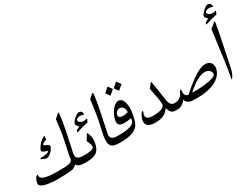

<svg xmlns="http://www.w3.org/2000/svg" viewBox="-111 -1626 2978 2269"><g transform="rotate(-30 1378.0 -491.5)"><path d="M569.3 -48.8Q543.5 -48.8 523.9 -51.5Q504.4 -54.2 490.2 -59.6Q476.1 -64.9 466.8 -73Q457.5 -81.1 450.7 -91.3Q443.4 -81.1 431.9 -73Q420.4 -64.9 407.5 -59.6Q394.5 -54.2 381.3 -51.5Q368.2 -48.8 356.9 -48.8Q277.3 -43 172.9 -43H149.4Q102.1 -46.4 64 -52.2Q25.9 -58.1 0 -67.9Q-25.9 -77.6 -38.1 -92.5Q-50.3 -107.4 -45.4 -129.4Q-38.1 -164.6 -24.7 -185.5Q-11.2 -206.5 8.3 -209.5Q4.4 -183.1 18.1 -166.3Q31.7 -149.4 63.5 -139.9Q95.2 -130.4 143.8 -126.7Q192.4 -123 256.8 -123Q301.3 -123 332.8 -124.5Q364.3 -126 385.3 -130.6Q406.2 -135.3 418.9 -143.8Q431.6 -152.3 439 -166Q439.9 -182.1 442.4 -201.2Q444.8 -220.2 449.7 -242.2L481.4 -389.2Q492.7 -439.5 502.9 -507.8Q513.2 -576.2 524.4 -668.9L576.7 -715.8Q584 -722.2 587.4 -722.2Q590.8 -722.2 590.6 -708.5Q590.3 -694.8 587.6 -672.1Q585 -649.4 580.1 -619.6Q575.2 -589.8 569.3 -557.4Q563.5 -524.9 556.9 -492.2Q550.3 -459.5 544.4 -430.7L500 -221.2Q495.1 -198.7 497.1 -182.1Q499 -165.5 510 -154.3Q521 -143.1 542 -137.5Q563 -131.8 596.2 -131.8H600.6Q607.9 -131.8 608.6 -119.1Q609.4 -106.4 606 -90.3Q604 -82.5 601.6 -75.2Q599.1 -67.9 596.2 -62Q593.3 -56.2 590.1 -52.5Q586.9 -48.8 583 -48.8ZM307.1 -567.4 302.2 -515.6Q275.9 -509.3 260 -500Q244.1 -490.7 242.2 -481Q241.7 -479 242.2 -476.8Q242.7 -474.6 245.4 -472.4Q248 -470.2 253.2 -467.5Q258.3 -464.8 266.6 -461.4Q279.3 -456.5 287.6 -452.4Q295.9 -448.2 301 -443.8Q306.2 -439.5 307.6 -434.1Q309.1 -428.7 307.6 -421.4Q304.7 -407.7 293.2 -390.4Q281.7 -373 266.4 -357.9Q251 -342.8 233.9 -332.5Q216.8 -322.3 202.1 -322.3Q188.5 -322.3 169.4 -329.8Q150.4 -337.4 130.9 -350.1L134.8 -361.3H152.8Q173.3 -361.3 190.9 -363.3Q208.5 -365.2 221.7 -368.9Q234.9 -372.6 243.4 -377.4Q252 -382.3 252.9 -388.7Q253.4 -391.1 252.2 -392.3Q251 -393.6 247.3 -395Q243.7 -396.5 236.8 -398.4Q230 -400.4 219.2 -403.8Q179.7 -417 184.1 -438Q187.5 -453.6 200.9 -474.1Q214.4 -494.6 232.2 -513.7Q250 -532.7 270.3 -547.6Q290.5 -562.5 307.1 -567.4Z M843.8 -483.9 828.1 -448.7Q788.6 -440.9 748.3 -429.9Q708 -418.9 665 -403.8L670.9 -430.2Q678.2 -434.1 690.4 -440.9Q702.6 -447.8 720.7 -457Q683.6 -486.3 688.5 -509.3Q690.9 -521 703.4 -537.4Q715.8 -553.7 732.7 -568.6Q749.5 -583.5 766.6 -594Q783.7 -604.5 796.4 -604.5Q833 -604.5 841.3 -568.8Q842.8 -562.5 841.8 -558.6Q840.3 -550.3 833.5 -550.3Q830.1 -550.3 825.2 -552.7Q808.6 -559.6 781.7 -559.6Q775.4 -559.6 767.6 -557.1Q759.8 -554.7 752.7 -551Q745.6 -547.4 740.2 -542.5Q734.9 -537.6 733.9 -532.7Q731.9 -523.4 736.8 -514.9Q741.7 -506.3 750.2 -499.8Q758.8 -493.2 771.2 -489.3Q783.7 -485.4 795.9 -485.4Q813 -485.4 831.5 -490.2L833.5 -490.7Q841.8 -492.7 844.7 -492.7Q846.7 -492.7 845.7 -489.7Q845.2 -486.3 843.8 -483.9ZM783.2 -191.4Q775.4 -155.8 763.2 -128.9Q751 -102.1 728.8 -84.2Q706.5 -66.4 672.4 -57.6Q638.2 -48.8 585.9 -48.8H571.8Q568.4 -48.8 566.7 -52.5Q564.9 -56.2 564.7 -62Q564.5 -67.9 564.9 -75.2Q565.4 -82.5 567.4 -90.3Q568.8 -98.1 571.5 -105.7Q574.2 -113.3 576.9 -119.1Q579.6 -125 583 -128.4Q586.4 -131.8 589.8 -131.8H594.7Q636.2 -131.8 662.6 -134.3Q689 -136.7 704.6 -141.6Q720.2 -146.5 727.1 -153.8Q733.9 -161.1 736.3 -170.9Q742.2 -198.2 709 -260.3L751.5 -330.6Q757.8 -341.3 760.7 -341.3Q761.7 -341.3 763.9 -338.1Q766.1 -335 769 -328.6Q784.2 -295.4 787.1 -261.2Q790 -227.1 783.2 -191.4Z M1037.1 -48.8Q1004.9 -48.8 982.4 -53Q960 -57.1 945.1 -65.4Q930.2 -73.7 922.1 -85.9Q914.1 -98.1 910.2 -114.7Q904.8 -137.7 907 -171.1Q909.2 -204.6 919.4 -252L949.2 -389.2Q960.4 -439.5 970.7 -508.1Q981 -576.7 992.2 -668.9L1044.4 -715.8Q1051.8 -722.2 1055.2 -722.2Q1058.6 -722.2 1058.6 -708.7Q1058.6 -695.3 1055.7 -672.6Q1052.7 -649.9 1048.1 -620.1Q1043.5 -590.3 1037.6 -558.1Q1031.7 -525.9 1024.9 -492.9Q1018.1 -460 1012.2 -430.7L967.8 -221.2Q962.9 -198.7 964.8 -182.1Q966.8 -165.5 977.8 -154.3Q988.8 -143.1 1010 -137.5Q1031.2 -131.8 1064 -131.8H1068.8Q1072.3 -131.8 1074.2 -128.4Q1076.2 -125 1076.4 -119.1Q1076.7 -113.3 1075.9 -105.7Q1075.2 -98.1 1073.7 -90.3Q1071.8 -82.5 1069.3 -75.2Q1066.9 -67.9 1064.2 -62Q1061.5 -56.2 1058.1 -52.5Q1054.7 -48.8 1051.3 -48.8Z M1403.3 -641.1 1338.4 -585.9 1297.4 -642.1 1362.3 -697.3ZM1285.6 -641.1 1221.7 -585.9 1180.7 -642.1 1245.1 -697.3ZM1336.9 -252 1330.6 -223.1Q1315.4 -151.4 1289.1 -121.6Q1272.9 -103.5 1252.2 -89.8Q1231.4 -76.2 1203.6 -67.1Q1175.8 -58.1 1138.9 -53.5Q1102.1 -48.8 1053.7 -48.8H1039.6Q1036.1 -48.8 1034.4 -52.5Q1032.7 -56.2 1032.5 -62Q1032.2 -67.9 1032.7 -75.2Q1033.2 -82.5 1035.2 -90.3Q1038.6 -106.4 1044.7 -119.1Q1050.8 -131.8 1057.6 -131.8H1062.5Q1120.6 -131.8 1162.8 -136.5Q1205.1 -141.1 1233.2 -150.4Q1261.2 -159.7 1276.1 -173.8Q1291 -188 1294.9 -206.5Q1298.8 -223.6 1294.9 -234.4Q1271.5 -229.5 1248.5 -227.1Q1225.6 -224.6 1202.1 -224.6Q1152.8 -224.6 1134 -245.6Q1115.2 -266.6 1124.5 -311Q1131.3 -343.3 1146.5 -375Q1161.6 -406.7 1181.6 -431.9Q1201.7 -457 1224.9 -472.9Q1248 -488.8 1270.5 -488.8Q1294.9 -488.8 1312.3 -470.5Q1329.6 -452.1 1338.6 -420.2Q1347.7 -388.2 1347.7 -345Q1347.7 -301.8 1336.9 -252ZM1298.8 -314.5Q1302.7 -331.5 1299.8 -347.7Q1296.9 -363.8 1289.1 -376.5Q1281.2 -389.2 1268.6 -397Q1255.9 -404.8 1240.2 -404.8Q1216.3 -404.8 1198.5 -389.4Q1180.7 -374 1175.8 -350.1Q1166 -305.2 1235.4 -305.2Q1267.1 -305.2 1298.8 -314.5Z M1807.6 -48.8Q1786.6 -48.8 1772.5 -52.7Q1758.3 -56.6 1747.6 -66.2Q1736.8 -75.7 1728.8 -91.8Q1720.7 -107.9 1711.9 -131.8Q1678.2 -85.9 1641.1 -67.4Q1596.7 -44.4 1523.9 -44.4Q1381.3 -44.4 1404.3 -152.8Q1406.2 -161.6 1411.9 -176.3Q1417.5 -190.9 1425.3 -205.3Q1433.1 -219.7 1441.4 -230.2Q1449.7 -240.7 1456.5 -240.7Q1463.4 -240.7 1460.9 -229.5Q1460.4 -226.6 1459 -221.7Q1457.5 -216.8 1455.8 -211.4Q1454.1 -206.1 1452.6 -201.2Q1451.2 -196.3 1450.2 -193.4Q1437 -128.4 1540 -128.4Q1687 -128.4 1700.2 -189Q1707 -221.7 1664.6 -422.9L1707 -478.5Q1714.8 -488.8 1717.3 -489.7Q1719.7 -487.3 1722.2 -475.6Q1730.5 -432.6 1740.2 -369.9Q1750 -307.1 1761.2 -219.7Q1767.1 -175.3 1784.7 -153.6Q1802.2 -131.8 1834.5 -131.8H1839.4Q1846.2 -131.8 1846.9 -119.1Q1847.7 -106.4 1844.2 -90.3Q1842.3 -82.5 1839.8 -75.2Q1837.4 -67.9 1834.7 -62Q1832 -56.2 1828.6 -52.5Q1825.2 -48.8 1821.8 -48.8Z M2462.9 -239.3Q2453.6 -193.8 2423.3 -158.4Q2393.1 -123 2345.7 -98.9Q2298.3 -74.7 2235.6 -62Q2172.9 -49.3 2098.1 -49.3Q2025.9 -49.3 2000.5 -57.1Q1954.1 -70.8 1942.4 -114.7Q1892.1 -48.8 1824.2 -48.8H1810.1Q1806.6 -48.8 1804.9 -52.5Q1803.2 -56.2 1803 -62Q1802.7 -67.9 1803.2 -75.2Q1803.7 -82.5 1805.7 -90.3Q1807.1 -98.1 1809.8 -105.7Q1812.5 -113.3 1815.2 -119.1Q1817.9 -125 1821.3 -128.4Q1824.7 -131.8 1828.1 -131.8H1833Q1880.9 -131.8 1909.7 -152.3Q1938.5 -172.9 1954.6 -214.4Q1961.9 -234.9 1970.7 -234.9Q1980.5 -234.9 1978.5 -214.4Q1970.7 -138.7 2027.3 -135.3Q2263.2 -350.6 2374.5 -350.6Q2397.9 -350.6 2417 -342.3Q2436 -334 2448 -319.1Q2460 -304.2 2464.1 -283.7Q2468.3 -263.2 2462.9 -239.3ZM2404.8 -197.8Q2408.2 -212.4 2402.3 -225.8Q2396.5 -239.3 2385 -249.5Q2373.5 -259.8 2357.7 -265.9Q2341.8 -272 2324.7 -272Q2228 -272 2074.7 -135.3Q2103 -133.8 2132.8 -133.8Q2166.5 -133.8 2202.6 -136.7Q2238.8 -139.6 2277.3 -145Q2397.5 -161.6 2404.8 -197.8Z M2800.3 -826.7 2784.7 -791Q2745.1 -783.2 2704.8 -772.2Q2664.6 -761.2 2622.1 -746.1L2627.9 -772.5Q2635.3 -776.9 2647.7 -783.4Q2660.2 -790 2677.7 -799.3Q2641.6 -830.1 2646 -852.1Q2648.4 -862.8 2660.6 -878.9Q2672.9 -895 2689.2 -910.2Q2705.6 -925.3 2722.9 -936Q2740.2 -946.8 2753.4 -946.8Q2789.1 -946.8 2798.3 -910.6Q2799.8 -904.8 2798.8 -900.4Q2797.4 -892.6 2790.5 -892.6Q2788.6 -892.6 2786.4 -893.1Q2784.2 -893.6 2782.2 -894.5Q2765.1 -901.4 2739.3 -901.4Q2733.4 -901.4 2725.6 -899.2Q2717.8 -897 2710.4 -893.6Q2703.1 -890.1 2698 -885.5Q2692.9 -880.9 2691.4 -875.5Q2689.5 -865.2 2694.3 -856.7Q2699.2 -848.1 2708.5 -841.6Q2717.8 -835 2729.7 -831.3Q2741.7 -827.6 2752.9 -827.6Q2769 -827.6 2789.1 -833L2794.9 -834.5Q2796.9 -835 2798.1 -835Q2799.3 -835 2800.3 -835.4Q2802.7 -834.5 2803 -834Q2803.2 -833.5 2803.2 -832.5Q2802.7 -830.6 2800.3 -826.7ZM2611.3 -137.7Q2607.9 -122.1 2600.6 -104Q2593.3 -85.9 2585.2 -70.8Q2577.1 -55.7 2569.8 -45.7Q2562.5 -35.6 2559.1 -35.6Q2555.2 -35.6 2560.5 -63Q2586.9 -188 2647.9 -671.9L2716.3 -727.1Q2724.6 -733.9 2728 -734.9Q2730 -734.9 2726.6 -711.2Q2723.1 -687.5 2715.3 -646Q2707.5 -604.5 2696.3 -547.9Q2685.1 -491.2 2671.4 -424.8Q2657.7 -358.4 2642.3 -285.2Q2627 -211.9 2611.3 -137.7Z"/></g></svg>

Font: XB Kayhan
Style: Italic
Weight: 400
Italic angle: -12°
Designer: Behnam
Foundry: Irmug
Version: Version 7.300 2009